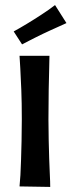

<svg xmlns="http://www.w3.org/2000/svg" viewBox="-20 -737 282 757"><path d="M178 0 57 -2Q59 -20 60.5 -46.5Q62 -73 63 -107Q64 -141 65 -181Q66 -221 66 -267Q66 -332 64 -383Q62 -434 60 -468Q58 -502 57 -517H175Q175 -505 174 -470Q173 -435 172 -382.5Q171 -330 171 -266Q171 -223 172 -184Q173 -145 174 -110.5Q175 -76 176.5 -48Q178 -20 178 0ZM67 -562 34 -613Q47 -620 60.5 -628Q74 -636 87.5 -644Q101 -652 115 -661Q129 -670 143 -679Q157 -688 170.5 -697.5Q184 -707 197 -717L242 -646Q226 -639 210 -631.5Q194 -624 179 -617.5Q164 -611 150 -604Q136 -597 121.5 -590Q107 -583 94 -576Q81 -569 67 -562Z"/></svg>

Font: Truculenta
Style: Bold
Weight: 700
Designer: Ivan Castro, Eva Sanz & Omnibus-Type Team
Foundry: Omnibus-Type
Version: Version 1.002